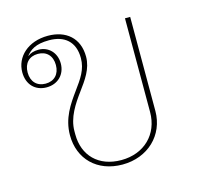

<svg xmlns="http://www.w3.org/2000/svg" viewBox="-87 -642 784 748"><g transform="rotate(-15 305.5 -268.0)"><path d="M319 12C421 12 496 -59 496 -157V-536H475V-158C475 -68 411 -6 319 -6C227 -6 171 -64 171 -149V-162C171 -217 203 -264 233 -305C261 -343 290 -382 290 -431C290 -507 239 -548 167 -548C86 -548 34 -498 34 -436C34 -387 65 -355 111 -355C157 -355 188 -387 188 -431C188 -475 157 -505 118 -505C99 -505 84 -500 75 -492L74 -493C90 -512 111 -530 167 -530C228 -530 269 -498 269 -431C269 -385 246 -353 216 -312C185 -269 150 -220 150 -151C150 -55 217 12 319 12ZM111 -370C76 -370 54 -393 54 -430C54 -467 76 -490 111 -490C146 -490 168 -467 168 -430C168 -393 146 -370 111 -370Z"/></g></svg>

Font: IBM Plex Thai Looped Thin
Style: Regular
Weight: 100
Designer: Mike Abbink, Paul van der Laan, Pieter van Rosmalen, Ben Mitchell, Mark Frömberg
Foundry: Bold Monday
Version: Version 1.0